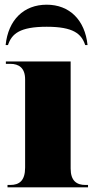

<svg xmlns="http://www.w3.org/2000/svg" viewBox="-20 -798 416 818"><path d="M4 -606H14C30 -654 64 -684 179 -684C293 -684 327 -654 343 -606H353C342 -713 276 -778 179 -778C81 -778 15 -713 4 -606ZM12 0H355V-10H344C307 -10 281 -27 281 -80V-536H5V-526H24C60 -526 87 -509 87 -460V-84C87 -28 62 -10 24 -10H12Z"/></svg>

Font: Noto Serif Display Black
Style: Regular
Weight: 900
Designer: Monotype Design Team
Foundry: Monotype Imaging Inc.
Version: Version 2.009